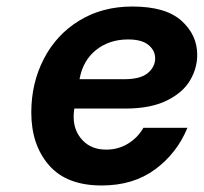

<svg xmlns="http://www.w3.org/2000/svg" viewBox="-20 -567 625 589"><path d="M76 -222Q76 -312 114.5 -386.5Q153 -461 223.5 -504Q294 -547 386 -547Q488 -547 536.5 -503.5Q585 -460 585 -399Q585 -357 562.5 -319.5Q540 -282 490.5 -258Q441 -234 365 -234H208L207 -226Q206 -220 206 -208Q206 -166 233 -137Q260 -108 306 -108Q343 -108 373 -126.5Q403 -145 420 -175H555Q523 -97 456 -47.5Q389 2 292 2Q184 2 130 -60.5Q76 -123 76 -222ZM361 -324Q411 -324 433.5 -343Q456 -362 456 -388Q456 -412 435.5 -429Q415 -446 373 -446Q315 -446 274.5 -413.5Q234 -381 224 -324Z"/></svg>

Font: Be Vietnam
Style: Bold Italic
Weight: 700
Italic angle: -9.66701°
Designer: Gabriel Lam
Foundry: TypeRant
Version: Version 3.000